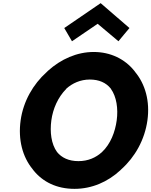

<svg xmlns="http://www.w3.org/2000/svg" viewBox="-20 -1177 961 1219"><path d="M437 -915 600 -1026 732 -915C755 -942 779 -973 802 -999L619 -1157L388 -999ZM187 -103 193 -95C252 -22 340 22 453 22C563 22 664 -22 744 -96L751 -103C837 -180 899 -290 916 -413C933 -535 902 -643 838 -720L833 -727C773 -802 682 -847 575 -847C469 -847 367 -802 284 -727L276 -719C190 -642 128 -534 111 -413C94 -290 123 -181 187 -103ZM400 -613 401 -614C440 -649 491 -672 550 -672C609 -672 653 -652 683 -615L684 -614V-613C720 -563 731 -487 721 -413C711 -339 682 -263 628 -212C589 -176 539 -154 478 -154C416 -154 371 -176 342 -212C305 -263 296 -339 306 -413C316 -486 347 -558 400 -612ZM194 -98H193Z"/></svg>

Font: Hussar Woodtype
Style: SeBdObl
Weight: 900
Foundry: Cannot Into Space Fonts
Version: Version 1.07